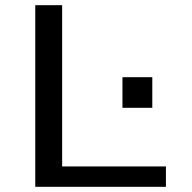

<svg xmlns="http://www.w3.org/2000/svg" viewBox="-20 -720 740 740"><path d="M116 0V-700H219.5V-78.5H619.5V0ZM452 -422.5H567V-304.5H452Z"/></svg>

Font: Trispace SemiExpanded
Style: Regular
Weight: 400
Width: 6
Designer: Tyler Finck
Foundry: Etcetera Type Company
Version: Version 1.210; ttfautohint (v1.8.3)